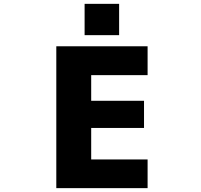

<svg xmlns="http://www.w3.org/2000/svg" viewBox="-20 -972 1040 994"><path d="M418 -790V-952.1H596.7V-790ZM452.1 -583V-450.2H725.6V-309.6H452.1V-146.5H744.1V2H271.5V-732.4H744.1V-583Z"/></svg>

Font: Gen Shin Gothic Monospace Heavy
Style: Bold
Weight: 800
Designer: [Source Han Sans]
Ryoko NISHIZUKA  (kana & ideographs); Paul D. Hunt (Latin, Greek & Cyrillic); Wenlong ZHANG  (bopomofo
Version: Version 1.002.20150607